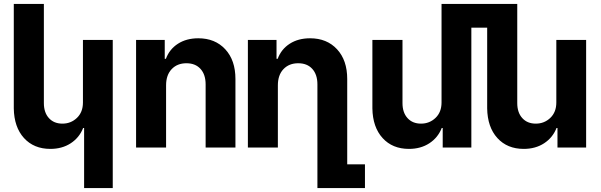

<svg xmlns="http://www.w3.org/2000/svg" viewBox="-20 -747 3043 972"><path d="M399.9 -231.9V-544.9H550.8V205.1H405.8V-99.1H400.9Q381.8 -50.3 338.1 -21.7Q294.4 6.8 234.9 6.8Q151.4 6.8 101.3 -48.3Q51.3 -103.5 49.8 -198.2V-727.1H202.1V-225.1Q202.1 -177.2 227.5 -149.2Q252.9 -121.1 295.9 -121.1Q338.9 -121.1 369.4 -150.1Q399.9 -179.2 399.9 -228Z M820.8 -314.9V0H668.9V-544.9H814V-449.2H819.8Q837.9 -498 880.9 -525.6Q923.8 -553.2 983.9 -553.2Q1068.8 -553.2 1120.4 -497.6Q1171.9 -441.9 1171.9 -347.2V0H1021V-319.8Q1021 -369.6 995.1 -398.2Q969.2 -426.8 923.8 -426.8Q877.4 -426.8 849.1 -397Q820.8 -367.2 820.8 -314.9Z M1827.6 85V205.1H1586.9V-319.8Q1586.9 -369.6 1561 -398.2Q1535.2 -426.8 1489.7 -426.8Q1443.4 -426.8 1415 -397Q1386.7 -367.2 1386.7 -314.9V0H1234.9V-544.9H1379.9V-449.2H1385.7Q1403.8 -498 1446.8 -525.6Q1489.7 -553.2 1549.8 -553.2Q1634.8 -553.2 1686.3 -497.6Q1737.8 -441.9 1737.8 -347.2V85Z M2215.3 -231.9V-727.1H2598.6V-225.1Q2598.6 -177.2 2624 -149.2Q2649.4 -121.1 2692.4 -121.1Q2735.4 -121.1 2765.9 -150.1Q2796.4 -179.2 2796.4 -228V-231.9V-544.9H2947.3V0H2802.2V-99.1H2797.4Q2778.3 -50.3 2734.6 -21.7Q2690.9 6.8 2631.3 6.8Q2547.9 6.8 2497.8 -48.3Q2447.8 -103.5 2446.3 -198.2V-606.9H2366.2V0H2221.2V-99.1H2216.3Q2197.3 -50.3 2153.6 -21.7Q2109.9 6.8 2050.3 6.8Q1966.8 6.8 1916.7 -48.3Q1866.7 -103.5 1865.2 -198.2V-544.9H2017.6V-225.1Q2017.6 -177.2 2043 -149.2Q2068.4 -121.1 2111.3 -121.1Q2154.3 -121.1 2184.8 -150.1Q2215.3 -179.2 2215.3 -228Z"/></svg>

Font: Telcell.Market
Style: Bold
Weight: 700
Designer: Rasmus Andersson, Sedrak Mkrtchyan
Version: Version 3.019;git-0a5106e0b